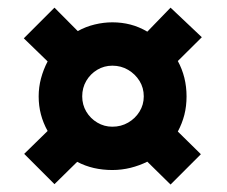

<svg xmlns="http://www.w3.org/2000/svg" viewBox="-20 -606 595 504"><path d="M81.5 -353Q81.5 -377 87.6 -400.1Q93.8 -423.3 105 -444.8L42.5 -505.4L123 -585.9L184.1 -524.4Q205.1 -536.1 228.5 -541.7Q252 -547.4 274.9 -547.4Q299.8 -547.4 322.5 -541.5Q345.2 -535.6 366.7 -522.9L427.7 -585.9L509.8 -508.3L446.8 -445.8Q458 -425.3 463.9 -401.9Q469.7 -378.4 469.7 -353Q469.7 -327.1 463.9 -304.4Q458 -281.7 446.8 -260.7L507.3 -201.2L427.7 -121.6L366.7 -181.6Q346.2 -171.4 322.8 -165.5Q299.3 -159.7 274.9 -159.7Q249.5 -159.7 226.3 -165Q203.1 -170.4 182.6 -181.2L123 -122.6L43.5 -202.1L105 -262.2Q93.3 -283.2 87.4 -305.7Q81.5 -328.1 81.5 -353ZM195.8 -353Q195.8 -331.1 206.5 -313Q217.3 -294.9 235.4 -284.2Q253.4 -273.4 274.9 -273.4Q297.9 -273.4 316.4 -284.2Q335 -294.9 346.2 -313Q357.4 -331.1 357.4 -353Q357.4 -375.5 346.2 -393.6Q335 -411.6 316.4 -422.6Q297.9 -433.6 274.9 -433.6Q253.4 -433.6 235.4 -422.9Q217.3 -412.1 206.5 -393.8Q195.8 -375.5 195.8 -353Z"/></svg>

Font: Open Sans SemiCondensed ExtraBold
Style: Regular
Weight: 800
Width: 4
Designer: Monotype Design Team
Foundry: Monotype Imaging Inc.
Version: Version 3.000